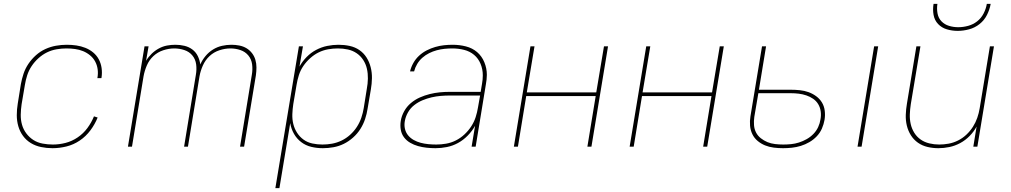

<svg xmlns="http://www.w3.org/2000/svg" viewBox="-20 -760 5240 995"><path d="M252 8Q222 8 193 2Q164 -4 140 -18.5Q116 -33 99.5 -55.5Q83 -78 75 -105.5Q67 -133 67 -163Q67 -193 72 -223L88 -323Q93 -351 102 -378Q111 -405 127.5 -429.5Q144 -454 166.5 -474Q189 -494 215.5 -506Q242 -518 270 -523Q298 -528 326 -528Q351 -528 375.5 -524.5Q400 -521 422.5 -512Q445 -503 463 -488Q481 -473 492 -452.5Q503 -432 506.5 -407.5Q510 -383 506 -357L505 -355H484L485 -357Q489 -380 486 -401.5Q483 -423 473 -441.5Q463 -460 446.5 -473.5Q430 -487 410.5 -495Q391 -503 369 -506Q347 -509 324 -509Q299 -509 273 -504.5Q247 -500 223.5 -488.5Q200 -477 179.5 -458.5Q159 -440 144 -417.5Q129 -395 121 -370Q113 -345 109 -320L92 -220Q88 -193 87.5 -166Q87 -139 94 -114Q101 -89 116.5 -68.5Q132 -48 153 -34.5Q174 -21 200.5 -16Q227 -11 254 -11Q287 -11 320 -19.5Q353 -28 382.5 -48Q412 -68 433 -96.5Q454 -125 467 -157L486 -151Q472 -116 448.5 -84.5Q425 -53 393 -31.5Q361 -10 324.5 -1Q288 8 252 8Z M643 0 729 -520H750L737 -445Q749 -465 766 -481.5Q783 -498 803.5 -509Q824 -520 845.5 -524Q867 -528 889 -528Q913 -528 936 -522.5Q959 -517 977 -503.5Q995 -490 1005 -469.5Q1015 -449 1018 -426Q1028 -449 1045 -469.5Q1062 -490 1084 -503.5Q1106 -517 1130.5 -522.5Q1155 -528 1179 -528H1180Q1200 -528 1220.5 -524Q1241 -520 1257.5 -510Q1274 -500 1286 -484.5Q1298 -469 1303.5 -450Q1309 -431 1309 -410.5Q1309 -390 1306 -369L1245 0H1224L1285 -372Q1290 -400 1286.5 -426.5Q1283 -453 1267 -472.5Q1251 -492 1226 -500.5Q1201 -509 1174 -509Q1146 -509 1117 -499.5Q1088 -490 1066 -469.5Q1044 -449 1031.5 -421Q1019 -393 1014 -365L954 0H934L995 -372Q1000 -400 996.5 -426.5Q993 -453 977 -472.5Q961 -492 935.5 -500.5Q910 -509 883 -509Q855 -509 826 -499.5Q797 -490 775 -469.5Q753 -449 741 -421Q729 -393 724 -365L664 0Z M1407 215 1529 -520H1550L1532 -415Q1547 -442 1569 -464.5Q1591 -487 1618.5 -501.5Q1646 -516 1675.5 -522Q1705 -528 1734 -528Q1764 -528 1792 -522Q1820 -516 1842.5 -500.5Q1865 -485 1879.5 -462Q1894 -439 1901 -411.5Q1908 -384 1907.5 -355Q1907 -326 1902 -297L1885 -197Q1881 -170 1872 -143Q1863 -116 1847.5 -91.5Q1832 -67 1809.5 -47Q1787 -27 1761.5 -14.5Q1736 -2 1708 3Q1680 8 1653 8Q1622 8 1593 1Q1564 -6 1541 -23.5Q1518 -41 1503.5 -66.5Q1489 -92 1484 -122L1428 215ZM1651 -11Q1676 -11 1701 -15.5Q1726 -20 1750 -31.5Q1774 -43 1794.5 -61.5Q1815 -80 1829.5 -102.5Q1844 -125 1852.5 -150Q1861 -175 1865 -200L1881 -300Q1886 -326 1886.5 -352.5Q1887 -379 1881.5 -403.5Q1876 -428 1862.5 -449Q1849 -470 1828.5 -484Q1808 -498 1783 -503.5Q1758 -509 1731 -509Q1706 -509 1680.5 -504.5Q1655 -500 1631.5 -488.5Q1608 -477 1587.5 -458.5Q1567 -440 1552 -418Q1537 -396 1529 -371Q1521 -346 1517 -321L1500 -221Q1496 -195 1495 -168.5Q1494 -142 1500 -117.5Q1506 -93 1519.5 -72Q1533 -51 1553 -36.5Q1573 -22 1598.5 -16.5Q1624 -11 1651 -11Z M2237 8Q2214 8 2191 5.5Q2168 3 2146.5 -3Q2125 -9 2106 -20Q2087 -31 2074 -48Q2061 -65 2057 -87.5Q2053 -110 2057 -134Q2061 -159 2074.5 -183.5Q2088 -208 2109.5 -226Q2131 -244 2156 -255Q2181 -266 2207 -272.5Q2233 -279 2259 -281.5Q2285 -284 2311 -284H2471L2478 -326Q2480 -337 2481 -348Q2482 -359 2482 -369V-370Q2482 -401 2470.5 -429Q2459 -457 2437 -475.5Q2415 -494 2385.5 -501.5Q2356 -509 2324 -509Q2304 -509 2284 -507Q2264 -505 2243.5 -499.5Q2223 -494 2204 -484.5Q2185 -475 2169 -461Q2153 -447 2142 -428.5Q2131 -410 2126 -390H2105Q2110 -412 2122 -433.5Q2134 -455 2152 -471.5Q2170 -488 2191.5 -499Q2213 -510 2235.5 -516.5Q2258 -523 2280.5 -525.5Q2303 -528 2326 -528Q2361 -528 2394.5 -519.5Q2428 -511 2452.5 -490Q2477 -469 2490 -437.5Q2503 -406 2503 -372Q2503 -359 2501.5 -347Q2500 -335 2498 -323L2445 0H2424L2442 -108Q2427 -81 2404 -57.5Q2381 -34 2353.5 -19Q2326 -4 2296 2Q2266 8 2237 8ZM2241 -11Q2266 -11 2292 -15.5Q2318 -20 2342 -32Q2366 -44 2386.5 -63Q2407 -82 2422 -105Q2437 -128 2445 -153Q2453 -178 2457 -203L2468 -265H2311Q2288 -265 2264 -263Q2240 -261 2216.5 -255.5Q2193 -250 2170 -240.5Q2147 -231 2127 -215.5Q2107 -200 2094.5 -178Q2082 -156 2078 -133Q2074 -112 2078.5 -92.5Q2083 -73 2095 -58.5Q2107 -44 2124 -34.5Q2141 -25 2160 -20Q2179 -15 2199.5 -13Q2220 -11 2241 -11Z M2643 0 2729 -520H2750L2710 -281H3070L3110 -520H3131L3045 0H3024L3067 -262H2707L2664 0Z M3243 0 3329 -520H3350L3310 -281H3670L3710 -520H3731L3645 0H3624L3667 -262H3307L3264 0Z M4424 0 4510 -520H4531L4445 0ZM4038 8Q4014 8 3990 5Q3966 2 3945 -6.5Q3924 -15 3906.5 -29.5Q3889 -44 3879 -64.5Q3869 -85 3867 -109Q3865 -133 3869 -157L3929 -520H3950L3913 -295H4078Q4102 -295 4125.5 -292.5Q4149 -290 4170 -282.5Q4191 -275 4209.5 -261.5Q4228 -248 4239.5 -229Q4251 -210 4254 -186.5Q4257 -163 4253 -139Q4249 -116 4239.5 -94Q4230 -72 4213 -54Q4196 -36 4174.5 -23.5Q4153 -11 4130 -4Q4107 3 4084 5.5Q4061 8 4038 8ZM4039 -11Q4059 -11 4079.5 -13Q4100 -15 4120.5 -21.5Q4141 -28 4160.5 -39Q4180 -50 4195.5 -66Q4211 -82 4220 -101.5Q4229 -121 4232 -142Q4236 -163 4233 -183.5Q4230 -204 4220 -220.5Q4210 -237 4194 -248Q4178 -259 4159 -265.5Q4140 -272 4119.5 -274.5Q4099 -277 4078 -277H3910L3889 -154Q3886 -133 3887.5 -112Q3889 -91 3898 -73.5Q3907 -56 3923 -43.5Q3939 -31 3957 -23.5Q3975 -16 3996.5 -13.5Q4018 -11 4039 -11Z M4843 8Q4814 8 4786.5 1.5Q4759 -5 4737 -20.5Q4715 -36 4700.5 -59Q4686 -82 4679.5 -109Q4673 -136 4674 -165Q4675 -194 4680 -223L4729 -520H4750L4700 -220Q4696 -194 4695 -168Q4694 -142 4699.5 -117.5Q4705 -93 4718 -72Q4731 -51 4751 -37Q4771 -23 4796 -17Q4821 -11 4847 -11Q4871 -11 4896 -15.5Q4921 -20 4945 -32Q4969 -44 4988.5 -62.5Q5008 -81 5022 -103Q5036 -125 5044.5 -149.5Q5053 -174 5057 -199L5110 -520H5131L5045 0H5024L5041 -104Q5027 -78 5005 -55.5Q4983 -33 4956 -18.5Q4929 -4 4900 2Q4871 8 4843 8ZM4943 -600Q4914 -600 4887 -608Q4860 -616 4841.5 -635.5Q4823 -655 4818 -683Q4813 -711 4818 -740H4838Q4834 -715 4838.5 -690.5Q4843 -666 4859 -649.5Q4875 -633 4898 -626Q4921 -619 4946 -619Q4971 -619 4997 -626Q5023 -633 5044 -649.5Q5065 -666 5077.5 -690.5Q5090 -715 5094 -740H5114Q5109 -711 5095 -683Q5081 -655 5056.5 -635.5Q5032 -616 5002 -608Q4972 -600 4943 -600Z"/></svg>

Font: Iosevka Aile Thin
Style: Italic
Weight: 100
Italic angle: -9°
Designer: Belleve Invis
Foundry: Belleve Invis
Version: Version 31.1.0; ttfautohint (v1.8.4)